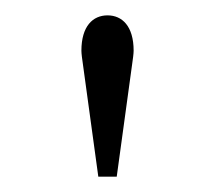

<svg xmlns="http://www.w3.org/2000/svg" viewBox="-20 -750 280 250"><path d="M86 -684C86 -680 87 -673 88 -666L108 -520H132L152 -666C153 -673 154 -680 154 -684C154 -716 139 -730 120 -730C101 -730 86 -716 86 -684Z"/></svg>

Font: Old Standard
Style: Regular
Weight: 400
Designer: Alexey Kryukov <alexios@thessalonica.org.ru>
Version: Version 2.0